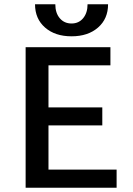

<svg xmlns="http://www.w3.org/2000/svg" viewBox="-20 -879 623 899"><path d="M144 -859H239Q239 -818 260 -793.5Q281 -769 315 -769Q349 -769 369.5 -794Q390 -819 390 -859H486Q486 -791 439 -750Q392 -709 315 -709Q238 -709 191 -750Q144 -791 144 -859ZM526 -85V0H100V-658H497V-573H207V-376H459V-292H207V-85Z"/></svg>

Font: Ysabeau SC Semibold
Style: Regular
Weight: 600
Designer: Christian Thalmann (Catharsis Fonts)
Version: Version 0.003